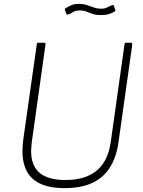

<svg xmlns="http://www.w3.org/2000/svg" viewBox="-20 -963 742 993"><path d="M593 -229Q582 -149 547.5 -95.5Q513 -42 455 -16Q397 10 314 10Q204 10 150 -37.5Q96 -85 96 -183Q96 -197 97.5 -213Q99 -229 101 -246L170 -732Q171 -738 172.5 -740Q174 -742 178 -742H206Q212 -742 214.5 -739.5Q217 -737 215 -731L144 -225Q143 -213 142 -202.5Q141 -192 141 -181Q141 -106 185 -69Q229 -32 318 -32Q388 -32 437 -54Q486 -76 515 -120Q544 -164 553 -230L624 -734Q625 -739 626.5 -740.5Q628 -742 632 -742H656Q661 -742 662.5 -739.5Q664 -737 664 -732L593 -229ZM572 -903Q561 -896 544.5 -890.5Q528 -885 502 -885Q476 -885 459 -891Q442 -897 427 -903Q412 -909 392 -909Q369 -909 356.5 -900Q344 -891 333 -888Q327 -887 325.5 -888Q324 -889 322 -894L316 -910Q315 -914 315 -916Q315 -918 317 -919Q334 -930 350 -936.5Q366 -943 388 -943Q411 -943 429 -937Q447 -931 465 -924.5Q483 -918 504 -918Q516 -918 524 -920.5Q532 -923 539.5 -927Q547 -931 556 -935Q563 -938 566 -936.5Q569 -935 570 -930L576 -912Q577 -909 576.5 -907Q576 -905 572 -903Z"/></svg>

Font: Libre Franklin Thin Thin
Style: Italic
Weight: 250
Italic angle: -8°
Version: Version 3.000